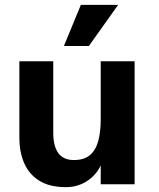

<svg xmlns="http://www.w3.org/2000/svg" viewBox="-20 -761 656 793"><path d="M536 -508V0H396V-78Q388 -60 374 -43.5Q360 -27 341.5 -14.5Q323 -2 300.5 5Q278 12 252 12Q185 12 142.5 -14.5Q100 -41 80 -87Q60 -133 60 -193V-508H200V-212Q200 -157 221 -128.5Q242 -100 285 -100Q327 -100 351 -120Q375 -140 385.5 -177.5Q396 -215 396 -269V-508ZM347 -571H244L314 -741H468Z"/></svg>

Font: Inclusive Sans
Style: Bold
Weight: 700
Designer: Olivia King
Foundry: Olivia King
Version: Version 2.004